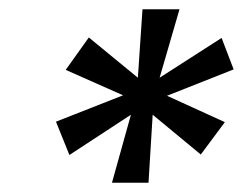

<svg xmlns="http://www.w3.org/2000/svg" viewBox="-20 -755 532 415"><path d="M222 -360 263 -507 130 -420 101 -492 246 -549 122 -604 172 -674 278 -587 288 -735H368L325 -587L459 -673L485 -605L341 -548L466 -491L414 -421L310 -507L301 -360Z"/></svg>

Font: Ultramarine Medium
Style: Italic
Weight: 500
Italic angle: -10°
Designer: Colophon Foundry, Jonny Pinhorn
Foundry: Colophon Foundry
Version: Version 1.200; ttfautohint (v1.8.3)